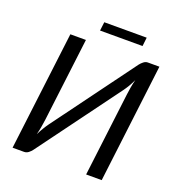

<svg xmlns="http://www.w3.org/2000/svg" viewBox="-149 -968 1008 1089"><g transform="rotate(20 355.0 -423.0)"><path d="M48.5 0ZM559 -687Q567.5 -698 579.2 -707.2Q591 -716.5 604.5 -716.5H674L586.5 0H492.5L554.5 -505Q557 -526 561 -549.2Q565 -572.5 571.5 -598Q561 -575.5 549.5 -556.2Q538 -537 527 -522L164 -29.5Q156 -18.5 144 -9.2Q132 0 117.5 0H48.5L136.5 -716.5H230.5L168.5 -211.5Q165.5 -190.5 161.8 -167.8Q158 -145 151.5 -119.5Q162.5 -141.5 173.8 -160.2Q185 -179 196 -194ZM294 -846.5H550L544 -794H287.5Z"/></g></svg>

Font: Lato
Style: Italic
Weight: 400
Italic angle: -7°
Designer: Lukasz Dziedzic
Foundry: tyPoland Lukasz Dziedzic
Version: Version 2.007; 2014-02-27